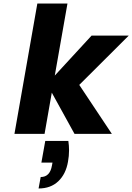

<svg xmlns="http://www.w3.org/2000/svg" viewBox="-20 -760 751 1090"><path d="M615 0H403L274 -234L233 0H62L192 -740H363L291 -331L500 -558H711L430 -278ZM368 40Q372 67 372 93Q372 126 366 158Q354 228 311 269Q268 310 199 310L211 245Q264 245 275 179L278 163H215L237 40Z"/></svg>

Font: Fz Poppins
Style: Bold Italic
Weight: 700
Italic angle: -10°
Designer: Ninad Kale (Devanagari), Jonny Pinhorn (Latin)
Foundry: Indian Type Foundry
Version: Vit hóa bi Vntype.Com & FontZin.Com